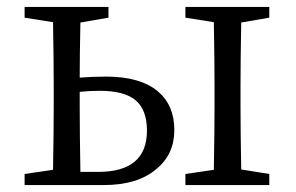

<svg xmlns="http://www.w3.org/2000/svg" viewBox="-20 -534 853 554"><path d="M51 0V-32L133 -44Q135 -156 135 -228V-286Q135 -360 133 -470L51 -483V-514H293V-483L212 -469Q210 -375 210 -310Q248 -313 286 -313Q385 -313 436 -270Q483 -230 483 -159Q483 -89 432 -47Q378 0 279 0ZM515 0V-32L597 -44Q599 -156 599 -228V-286Q599 -360 597 -470L515 -483V-514H757V-483L676 -469Q674 -359 674 -286V-228Q674 -155 676 -45L757 -32V0ZM212 -38H263Q404 -38 404 -157Q404 -217 371.5 -244.5Q339 -272 268 -272Q239 -272 210 -269V-228Q210 -150 212 -38Z"/></svg>

Font: GenRyuMin TW R
Style: Regular
Weight: 400
Version: Version 1.501;PS 1;hotconv 16.6.51;makeotf.lib2.5.65220